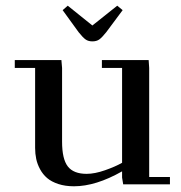

<svg xmlns="http://www.w3.org/2000/svg" viewBox="-20 -651 640 678"><path d="M32.2 -411.1V-439H196.8L199.2 -411.1V-150.9Q199.2 -89.4 219.5 -63.2Q239.7 -37.1 286.1 -37.1Q314.5 -37.1 350.8 -49.8Q387.2 -62.5 411.1 -76.2V-411.1H339.8V-439H504.9L506.8 -411.1V-25.9H580.1V0H415L411.1 -23.9V-45.9Q318.4 6.8 241.2 6.8Q210.4 6.8 186 -1.2Q161.6 -9.3 146.5 -22.2Q131.3 -35.2 121.6 -53.2Q111.8 -71.3 107.9 -89.8Q104 -108.4 104 -128.9V-411.1ZM201.2 -615.2 219.2 -630.9 306.2 -561 394 -630.9 413.1 -615.2 355 -537.1Q339.8 -518.1 330.3 -511.5Q320.8 -504.9 306.2 -504.9Q292 -504.9 282.5 -511.5Q272.9 -518.1 257.8 -537.1Z"/></svg>

Font: Dehuti Alt
Style: Bold
Weight: 700
Version: Version 1.2